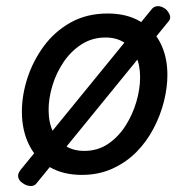

<svg xmlns="http://www.w3.org/2000/svg" viewBox="-20 -564 629 640"><path d="M253 19Q190 19 145 -7.5Q100 -34 76.5 -82Q53 -130 53 -192Q53 -247 71.5 -304Q90 -361 126 -410Q162 -459 215.5 -489Q269 -519 339 -519Q402 -519 446.5 -493Q491 -467 514.5 -421Q538 -375 538 -314Q538 -272 526.5 -226Q515 -180 492 -136Q469 -92 435 -57.5Q401 -23 355 -2Q309 19 253 19ZM261 -61Q306 -61 340.5 -84.5Q375 -108 398.5 -145Q422 -182 434.5 -224.5Q447 -267 447 -306Q447 -348 433 -377.5Q419 -407 393 -423Q367 -439 332 -439Q287 -439 251.5 -416Q216 -393 191.5 -356.5Q167 -320 154.5 -278Q142 -236 142 -198Q142 -155 157 -124.5Q172 -94 198.5 -77.5Q225 -61 261 -61ZM101 48Q94 57 80.5 56Q67 55 55 46Q44 39 41 27.5Q38 16 48 3L487 -535Q494 -543 506 -543.5Q518 -544 532 -534Q542 -525 546 -513.5Q550 -502 542 -493Z"/></svg>

Font: Playwrite IS
Style: Regular
Weight: 400
Designer: Veronika Burian, José Scaglione
Foundry: TypeTogether
Version: Version 1.002